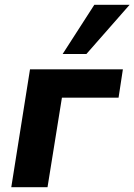

<svg xmlns="http://www.w3.org/2000/svg" viewBox="-20 -780 560 800"><path d="M27 0 105 -491H492L474 -373H238L178 0ZM241 -555 373 -760H520L340 -555Z"/></svg>

Font: Nunito Sans 12pt ExtraBold
Style: Italic
Weight: 800
Italic angle: -9°
Designer: Vernon Adams
Foundry: Vernon Adams
Version: Version 3.101;gftools[0.9.27]